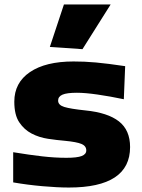

<svg xmlns="http://www.w3.org/2000/svg" viewBox="-20 -827 634 859"><path d="M203 -617 266 -807H475L349 -607ZM288 12Q237 12 169.5 6Q102 0 39 -11V-146Q112 -134 169 -127.5Q226 -121 277 -121Q325 -121 345.5 -129Q366 -137 366 -154Q366 -174 344.5 -183Q323 -192 271 -197Q235 -200 195 -206Q155 -212 121.5 -229.5Q88 -247 66 -280Q44 -313 44 -372Q44 -457 114 -504.5Q184 -552 309 -552Q333 -552 357.5 -551Q382 -550 409 -547.5Q436 -545 468 -541Q500 -537 540 -531L534 -383Q472 -396 416.5 -404Q361 -412 324 -412Q279 -412 259.5 -403.5Q240 -395 240 -377Q240 -357 267.5 -348.5Q295 -340 362 -333Q462 -323 512 -284Q562 -245 562 -169Q562 12 288 12Z"/></svg>

Font: Encode Sans Wide
Style: ExtraBold
Weight: 800
Designer: Pablo Impallari, Andres Torresi
Foundry: Pablo Impallari, Andres Torresi
Version: Version 1.000; ttfautohint (v1.00) -l 8 -r 50 -G 200 -x 14 -